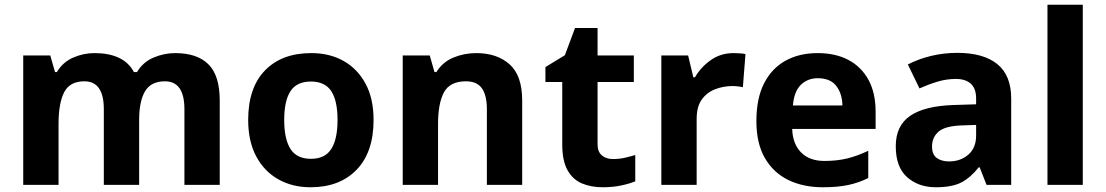

<svg xmlns="http://www.w3.org/2000/svg" viewBox="-20 -780 4666 810"><path d="M719 -556Q812 -556 859.5 -508.5Q907 -461 907 -356V0H758V-319.4Q758 -437 675.8 -437Q617 -437 592 -395Q567 -353 567 -273.5V0H418V-319.4Q418 -437 336 -437Q274.3 -437 250.6 -390.7Q227 -344.4 227 -257.4V0H78V-546H192L212.2 -476H220Q245 -518 288.5 -537Q332 -556 378.7 -556Q439 -556 481 -536.5Q523 -517 545 -476H558Q583 -518 627.5 -537Q672 -556 719 -556Z M1556 -273.7Q1556 -138 1484.5 -64Q1413 10 1290 10Q1214.1 10 1154.8 -23.1Q1095.4 -56.2 1061.2 -119.8Q1027 -183.4 1027 -274Q1027 -410 1098 -483Q1169 -556 1293 -556Q1370.4 -556 1429.2 -523Q1488 -490 1522 -427.3Q1556 -364.5 1556 -273.7ZM1179 -274Q1179 -193 1205.5 -151.5Q1232 -110 1291.9 -110Q1351 -110 1377.5 -151.5Q1404 -193 1404 -274Q1404 -355 1377.5 -395.5Q1351 -436 1291.5 -436Q1232 -436 1205.5 -395.5Q1179 -355 1179 -274Z M1989 -556Q2077 -556 2130 -508.5Q2183 -461 2183 -356V0H2034V-319Q2034 -378 2013 -407.5Q1992 -437 1946 -437Q1878 -437 1853 -390.5Q1828 -344 1828 -257V0H1679V-546H1793L1813 -476H1821Q1847 -518 1892.5 -537Q1938 -556 1989 -556Z M2566 -109Q2591 -109 2614 -114Q2637 -119 2660 -126V-15Q2636 -5 2600.5 2.5Q2565 10 2523 10Q2474 10 2435.5 -6Q2397 -22 2374.5 -61.5Q2352 -101 2352 -171V-434H2281V-497L2363 -547L2406 -662H2501V-546H2654V-434H2501V-171Q2501 -140 2519 -124.5Q2537 -109 2566 -109Z M3075 -556Q3086 -556 3101 -555Q3116 -554 3125 -552L3114 -412Q3107 -414 3093.5 -415.5Q3080 -417 3070 -417Q3032 -417 2997 -403.5Q2962 -390 2940.5 -360Q2919 -330 2919 -278V0H2770V-546H2883L2905 -454H2912Q2936 -496 2978 -526Q3020 -556 3075 -556Z M3429 -556Q3505 -556 3559.5 -527Q3614 -498 3644 -443Q3674 -388 3674 -308V-236H3322Q3324 -173 3359.5 -137Q3395 -101 3458 -101Q3511 -101 3554 -111.5Q3597 -122 3643 -144V-29Q3603 -9 3558.5 0.5Q3514 10 3451 10Q3369 10 3306 -20.5Q3243 -51 3207 -113Q3171 -175 3171 -269Q3171 -365 3203.5 -428.5Q3236 -492 3294 -524Q3352 -556 3429 -556ZM3430 -450Q3387 -450 3358.5 -422Q3330 -394 3325 -335H3534Q3533 -385 3508 -417.5Q3483 -450 3430 -450Z M4019 -557Q4129 -557 4187.5 -509.5Q4246 -462 4246 -364V0H4142L4113 -74H4109Q4074 -30 4035 -10Q3996 10 3928 10Q3855 10 3807 -32.5Q3759 -75 3759 -163Q3759 -250 3820 -291.5Q3881 -333 4003 -337L4098 -340V-364Q4098 -407 4075.5 -427Q4053 -447 4013 -447Q3973 -447 3935 -435.5Q3897 -424 3859 -407L3810 -508Q3854 -531 3907.5 -544Q3961 -557 4019 -557ZM4040 -251Q3968 -249 3940 -225Q3912 -201 3912 -162Q3912 -128 3932 -113.5Q3952 -99 3984 -99Q4032 -99 4065 -127.5Q4098 -156 4098 -208V-253Z M4548 0H4399V-760H4548Z"/></svg>

Font: Noto Sans Javanese
Style: Regular
Weight: 400
Designer: Monotype Design Team
Foundry: Monotype Imaging Inc.
Version: Version 2.004